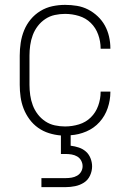

<svg xmlns="http://www.w3.org/2000/svg" viewBox="-20 -548 540 788"><path d="M150 220V183H250Q262 183 274 181Q286 179 296.5 173Q307 167 313 156.5Q319 146 319 134Q319 122 313 111Q307 100 296.5 94Q286 88 274 86Q262 84 250 84H230V8Q205 6 181 -1.5Q157 -9 136.5 -23.5Q116 -38 101 -58.5Q86 -79 77 -102Q68 -125 64.5 -150Q61 -175 61 -200V-320Q61 -346 65 -372.5Q69 -399 79 -423.5Q89 -448 106 -468.5Q123 -489 146 -503Q169 -517 195 -522.5Q221 -528 247 -528Q272 -528 296 -524Q320 -520 341.5 -509Q363 -498 381 -481Q399 -464 410.5 -443Q422 -422 427.5 -398Q433 -374 433 -350V-348H393V-349Q393 -378 383 -406Q373 -434 352.5 -454Q332 -474 304 -482.5Q276 -491 247 -491Q226 -491 205 -486.5Q184 -482 166 -470Q148 -458 135 -441Q122 -424 114.5 -404Q107 -384 104 -362.5Q101 -341 101 -320V-200Q101 -179 104 -157.5Q107 -136 114.5 -116Q122 -96 135 -79Q148 -62 166 -50Q184 -38 205 -33.5Q226 -29 247 -29Q276 -29 304 -37.5Q332 -46 352.5 -66Q373 -86 383 -114Q393 -142 393 -171V-172H433V-170Q433 -137 422 -104.5Q411 -72 388.5 -47Q366 -22 334.5 -8.5Q303 5 270 7V50Q287 52 303.5 57.5Q320 63 332.5 74Q345 85 351.5 101.5Q358 118 358 135Q358 154 349.5 172.5Q341 191 324.5 201.5Q308 212 288.5 216Q269 220 250 220Z"/></svg>

Font: Iosevka SS18 Extralight
Style: Regular
Weight: 200
Monospace: yes
Designer: Belleve Invis
Foundry: Belleve Invis
Version: Version 25.1.1; ttfautohint (v1.8.4)